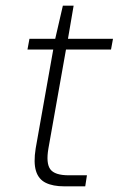

<svg xmlns="http://www.w3.org/2000/svg" viewBox="-20 -658 419 678"><path d="M207 0Q167 0 141.5 -12.5Q116 -25 107 -54.5Q98 -84 106 -134L168 -483H77L84 -521H175L202 -638H240L220 -521H379L372 -483H213L151 -134Q142 -82 157.5 -60.5Q173 -39 223 -39H287L281 0Z"/></svg>

Font: DM Sans 10pt ExtraLight
Style: Italic
Weight: 250
Italic angle: -10°
Version: Version 4.004;gftools[0.9.30]